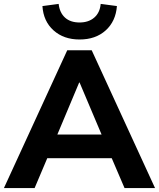

<svg xmlns="http://www.w3.org/2000/svg" viewBox="-30 -962 813 982"><path d="M-10 0 314 -705H439L763 0H607L523 -196L585 -153H168L230 -196L147 0ZM375 -540 247 -235 220 -274H533L506 -235L377 -540ZM377 -760Q296 -760 244 -806.5Q192 -853 187 -931L270 -942Q275 -897 302.5 -872Q330 -847 377 -847Q423 -847 452 -872Q481 -897 485 -942L568 -931Q562 -853 510.5 -806.5Q459 -760 377 -760Z"/></svg>

Font: Nunito Sans 12pt ExtraLight 12pt ExtraBold
Style: Regular
Weight: 800
Version: Version 3.101;gftools[0.9.27]